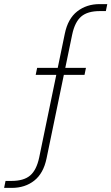

<svg xmlns="http://www.w3.org/2000/svg" viewBox="-68 -749 543 936"><path d="M-48 167 -41 133H-12Q48 133 79 106.5Q110 80 123 19L248 -585Q263 -658 308.5 -693.5Q354 -729 418 -729H455L448 -695H419Q359 -695 328 -668.5Q297 -642 284 -581L159 23Q144 96 99 131.5Q54 167 -11 167ZM106 -384 113 -418H351L344 -384Z"/></svg>

Font: Mona Sans
Style: Italic
Weight: 200
Italic angle: -11.6951°
Designer: Deni Anggara
Foundry: GitHub
Version: Version 2.000